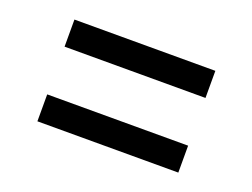

<svg xmlns="http://www.w3.org/2000/svg" viewBox="-59 -505 677 516"><g transform="rotate(20 280.0 -246.5)"><path d="M79 -315V-392.5H482V-315ZM79 -101.5V-178.5H482V-101.5Z"/></g></svg>

Font: HK Grotesk Medium
Style: Regular
Weight: 500
Designer: Alfredo Marco Pradil
Foundry: Hanken Design Co.
Version: Version 3.001;FEAKit 1.0